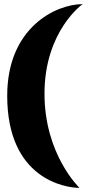

<svg xmlns="http://www.w3.org/2000/svg" viewBox="-20 -802 421 932"><path d="M381 -782C254 -782 15 -671 15 -337C15 66 296 110 366 110C366 110 196 -51 196 -347C196 -652 381 -782 381 -782Z"/></svg>

Font: Spicy Rice
Style: Regular
Weight: 400
Designer: Astigmatic (AOETI)
Foundry: Astigmatic (AOETI)
Version: Version 1.000